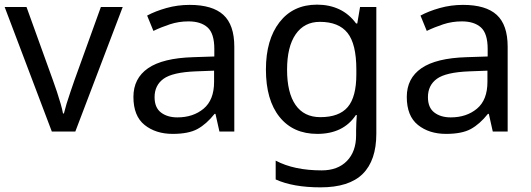

<svg xmlns="http://www.w3.org/2000/svg" viewBox="-20 -566 2285 826"><path d="M203 0 0 -536H94L208 -220Q216 -198 225 -171Q234 -144 241 -119.5Q248 -95 251 -78H255Q259 -95 266.5 -120Q274 -145 283.5 -172Q293 -199 300 -220L414 -536H508L304 0Z M796 -545Q894 -545 941 -502Q988 -459 988 -365V0H924L907 -76H903Q868 -32 829.5 -11Q791 10 723 10Q650 10 602 -28.5Q554 -67 554 -149Q554 -229 617 -272.5Q680 -316 811 -320L902 -323V-355Q902 -422 873 -448Q844 -474 791 -474Q749 -474 711 -461.5Q673 -449 640 -433L613 -499Q648 -518 696 -531.5Q744 -545 796 -545ZM822 -259Q722 -255 683.5 -227Q645 -199 645 -148Q645 -103 672.5 -82Q700 -61 743 -61Q811 -61 856 -98.5Q901 -136 901 -214V-262Z M1344 -546Q1397 -546 1439.5 -526Q1482 -506 1512 -465H1517L1529 -536H1599V9Q1599 124 1540.5 182Q1482 240 1359 240Q1241 240 1166 206V125Q1245 167 1364 167Q1433 167 1472.5 126.5Q1512 86 1512 16V-5Q1512 -17 1513 -39.5Q1514 -62 1515 -71H1511Q1457 10 1345 10Q1241 10 1182.5 -63Q1124 -136 1124 -267Q1124 -395 1182.5 -470.5Q1241 -546 1344 -546ZM1356 -472Q1289 -472 1252 -418.5Q1215 -365 1215 -266Q1215 -167 1251.5 -114.5Q1288 -62 1358 -62Q1439 -62 1476 -105.5Q1513 -149 1513 -246V-267Q1513 -377 1475 -424.5Q1437 -472 1356 -472Z M1972 -545Q2070 -545 2117 -502Q2164 -459 2164 -365V0H2100L2083 -76H2079Q2044 -32 2005.5 -11Q1967 10 1899 10Q1826 10 1778 -28.5Q1730 -67 1730 -149Q1730 -229 1793 -272.5Q1856 -316 1987 -320L2078 -323V-355Q2078 -422 2049 -448Q2020 -474 1967 -474Q1925 -474 1887 -461.5Q1849 -449 1816 -433L1789 -499Q1824 -518 1872 -531.5Q1920 -545 1972 -545ZM1998 -259Q1898 -255 1859.5 -227Q1821 -199 1821 -148Q1821 -103 1848.5 -82Q1876 -61 1919 -61Q1987 -61 2032 -98.5Q2077 -136 2077 -214V-262Z"/></svg>

Font: Noto Sans Syloti Nagri
Style: Regular
Weight: 400
Designer: Monotype Design Team
Foundry: Monotype Imaging Inc.
Version: Version 2.003; ttfautohint (v1.8.4.7-5d5b)